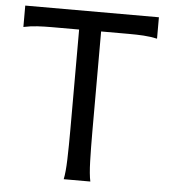

<svg xmlns="http://www.w3.org/2000/svg" viewBox="-52 -760 721 807"><g transform="rotate(5 309.0 -356.5)"><path d="M585.9 -712.9V-622.6Q556.6 -628.9 528.1 -630.6Q499.5 -632.3 466.3 -632.3H349.1V-212.4Q349.1 -140.1 350.8 -84.7Q352.5 -29.3 358.9 0H246.6Q252.9 -29.3 254.6 -84.7Q256.3 -140.1 256.3 -212.4V-632.3H141.6Q108.9 -632.3 80.1 -630.6Q51.3 -628.9 22 -622.6V-712.9Z"/></g></svg>

Font: Andika Viet
Style: Regular
Weight: 400
Designer: Victor Gaultney, Annie Olsen, Julie Remington, Don Collingsworth, Eric Hays, Becca Hirsbrunner
Foundry: SIL International
Version: Version 5.000